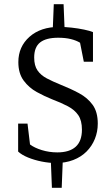

<svg xmlns="http://www.w3.org/2000/svg" viewBox="-20 -781 532 921"><path d="M247 1Q216 1 180.5 -6Q145 -13 114.5 -25.5Q84 -38 67 -54V-188H112L124 -88Q145 -72 180.5 -61Q216 -50 255 -50Q313 -50 343 -77Q373 -104 373 -159Q373 -203 355.5 -228.5Q338 -254 306 -271Q274 -288 229 -305Q194 -319 156.5 -339.5Q119 -360 93.5 -394.5Q68 -429 68 -483Q68 -557 121.5 -604.5Q175 -652 264 -652Q291 -652 323 -648.5Q355 -645 383.5 -639Q412 -633 426 -627V-485H382L364 -576Q346 -587 320 -593.5Q294 -600 259 -600Q201 -600 172.5 -577.5Q144 -555 144 -505Q144 -466 160 -443Q176 -420 204.5 -405Q233 -390 270 -375Q318 -356 359 -334Q400 -312 424.5 -278Q449 -244 449 -188Q449 -149 435 -114.5Q421 -80 395 -54Q369 -28 331.5 -13.5Q294 1 247 1ZM229 120 224 -6 281 -8 276 120ZM233 -637 238 -761H285L290 -638Z"/></svg>

Font: Faustina Light
Style: Regular
Weight: 300
Designer: Alfonso Garcia
Foundry: http://www.omnibus-type.com
Version: Version 1.200